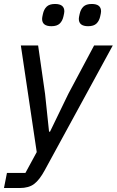

<svg xmlns="http://www.w3.org/2000/svg" viewBox="-42 -747 588 967"><path d="M432 -518H526L183 111Q157 159 130 179.5Q103 200 57 200H-22L-7 124H86L143 19L63 -518H150L185 -274L205 -84H210L302 -274ZM217 -615Q170 -615 170 -652Q170 -659 174 -676Q179 -700 193 -713.5Q207 -727 235 -727Q282 -727 282 -690Q282 -683 278 -666Q273 -642 259 -628.5Q245 -615 217 -615ZM402 -615Q355 -615 355 -652Q355 -659 359 -676Q364 -700 378 -713.5Q392 -727 420 -727Q467 -727 467 -690Q467 -683 463 -666Q458 -642 444 -628.5Q430 -615 402 -615Z"/></svg>

Font: IBM Plex Sans Text
Style: Italic
Weight: 450
Italic angle: -11°
Designer: Mike Abbink, Paul van der Laan, Pieter van Rosmalen
Foundry: Bold Monday
Version: Version 3.005